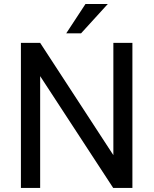

<svg xmlns="http://www.w3.org/2000/svg" viewBox="-20 -921 753 941"><path d="M628.9 0V-710.9H535.6V-160.6L176.8 -710.9H82.5V0H176.8V-547.9L534.7 0ZM398.9 -901.4 304.7 -757.8H377.4L508.3 -901.4Z"/></svg>

Font: Roboto1
Style: rg
Weight: 400
Designer: Google
Version: Version 2.137; 2017